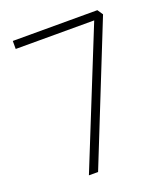

<svg xmlns="http://www.w3.org/2000/svg" viewBox="-135 -829 808 924"><g transform="rotate(-20 269.0 -366.5)"><path d="M440 -692H38V-733H471L490 -705L208 0H161Z"/></g></svg>

Font: Exo ExtraLight
Style: Regular
Weight: 275
Designer: Natanael Gama
Foundry: Natanael Gama
Version: Version 1.500; ttfautohint (v1.6)